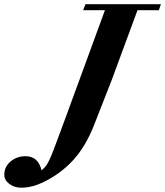

<svg xmlns="http://www.w3.org/2000/svg" viewBox="-219 -683 781 908"><path d="M-119.6 204.6Q-150.9 204.6 -174.8 186.8Q-198.7 168.9 -198.7 143.6Q-198.7 105.5 -168.9 80.6Q-139.2 55.7 -98.6 55.7Q-38.1 55.7 -22.5 122.6Q-6.8 109.9 3.4 94.2Q5.9 90.3 8.8 84.7Q11.7 79.1 15.6 70.8Q19.5 62.5 22.7 54.7Q25.9 46.9 31.2 33.7Q36.6 20.5 40.3 10.3Q43.9 0 50.8 -18.1Q57.6 -36.1 62.3 -48.6Q66.9 -61 75.4 -84.5Q84 -107.9 89.8 -123L277.3 -634.8H174.3L185.1 -663.1H542L532.2 -634.8H431.2L310.1 -306.6Q308.1 -301.8 227.1 -94.7Q188 6.8 128.2 73Q68.4 139.2 -17.6 180.2Q-68.8 204.6 -119.6 204.6Z"/></svg>

Font: Elstob 18pt ExtraBold
Style: Italic
Weight: 800
Italic angle: -20°
Designer: Peter S. Baker
Version: Version 1.015